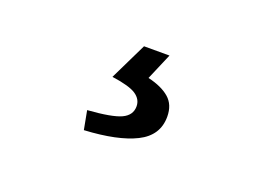

<svg xmlns="http://www.w3.org/2000/svg" viewBox="-52 -127 719 510"><g transform="rotate(20 307.5 128.0)"><path d="M210 260 200 207Q269 202 294.5 190Q320 178 320 153Q320 133 301.5 120.5Q283 108 233 101L284 -4H356L324 71Q363 80 384.5 98.5Q406 117 406 151Q406 204 355 229.5Q304 255 210 260Z"/></g></svg>

Font: Noto Sans HK Thin Medium
Style: Regular
Weight: 500
Version: Version 2.004-H2;hotconv 1.0.118;makeotfexe 2.5.65603